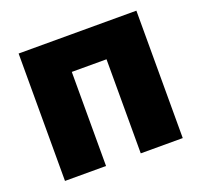

<svg xmlns="http://www.w3.org/2000/svg" viewBox="-99 -640 786 751"><g transform="rotate(-20 294.5 -265.0)"><path d="M49.8 -530.3H540V0H365.2V-391.6H220.7V0H49.8Z"/></g></svg>

Font: Pretendard GOV Black
Style: Regular
Weight: 900
Designer: Base glyphs from Inter by Rasmus Andersson; Hangeul glyphs from Noto Sans CJK(Source Han Sans) by Jang Soo-young and Kan
Foundry: Kil Hyung-jin
Version: Version 1.309